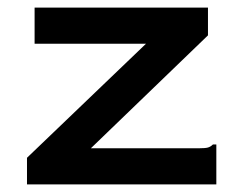

<svg xmlns="http://www.w3.org/2000/svg" viewBox="-20 -485 640 505"><path d="M51 -70 364 -370H71V-465H527V-392L219 -95H503Q520 -95 527 -97Q534 -99 540 -105H549V0H51Z"/></svg>

Font: Inconsolata Expanded Bold
Style: Regular
Weight: 700
Width: 7
Monospace: yes
Designer: Raph Levien, Cyreal, Brenton Simpson
Foundry: Raph Levien, Cyreal, Google
Version: Version 3.001; ttfautohint (v1.8.2.53-6de2)